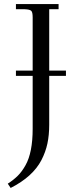

<svg xmlns="http://www.w3.org/2000/svg" viewBox="-20 -722 398 941"><path d="M18.1 178.2Q47.4 159.2 67.6 138.9Q87.9 118.7 105.2 87.6Q122.6 56.6 131.3 12.2Q140.1 -32.2 140.1 -90.8V-350.1H58.1V-376H140.1V-637.2Q140.1 -662.1 133.1 -668.9Q126 -675.8 101.1 -676.8H58.1V-702.1H267.1V-676.8H221.2V-376H303.2V-350.1H221.2V-110.8Q221.2 -60.1 212.4 -18.6Q203.6 22.9 182.9 63Q162.1 103 124.5 137.2Q86.9 171.4 32.2 199.2Z"/></svg>

Font: Dihjauti S
Style: Regular
Weight: 400
Designer: T. Christopher White
Version: Version 3.0.0